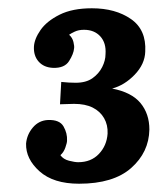

<svg xmlns="http://www.w3.org/2000/svg" viewBox="-20 -736 405 464"><path d="M171 -292Q109 -292 75.5 -322Q42 -352 43 -389Q45 -411 59.5 -428Q74 -445 96 -446Q124 -447 133.5 -430.5Q143 -414 142 -396Q142 -391 138 -379.5Q134 -368 126 -361Q133 -351 147 -347.5Q161 -344 169 -344Q200 -344 219 -364Q238 -384 240 -413Q241 -434 231.5 -450.5Q222 -467 204 -476Q186 -485 159 -485Q152 -485 141.5 -484.5Q131 -484 125 -484L128 -538Q137 -537 146 -536.5Q155 -536 163 -536Q188 -536 203.5 -547Q219 -558 227 -574Q235 -590 235 -605Q237 -632 222.5 -648Q208 -664 183 -664Q170 -664 160.5 -659.5Q151 -655 147 -652Q155 -645 157.5 -634.5Q160 -624 159 -619Q158 -606 147 -588.5Q136 -571 108 -572Q86 -573 73.5 -587Q61 -601 62 -623Q63 -642 78 -663.5Q93 -685 124 -700.5Q155 -716 202 -716Q259 -716 296.5 -690Q334 -664 331 -611Q330 -581 305.5 -555.5Q281 -530 251 -522Q298 -513 319.5 -487Q341 -461 341 -423Q340 -368 297 -330Q254 -292 171 -292Z"/></svg>

Font: Lora Italic
Style: Italic
Weight: 400
Italic angle: -3°
Designer: Olga Karpushina, Alexei Vanyashin (Cyrillic)
Foundry: Cyreal
Version: Version 2.210; ttfautohint (v1.8.1.43-b0c9)